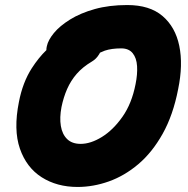

<svg xmlns="http://www.w3.org/2000/svg" viewBox="-20 -731 747 762"><path d="M288 11Q206 11 145.5 -27.5Q85 -66 59 -141Q33 -216 55 -326Q70 -404 106 -460Q133 -502 164 -532Q164 -540 166 -548Q171 -572 194 -600Q217 -628 258 -653.5Q299 -679 356 -695Q413 -711 485 -711Q574 -711 625 -667.5Q676 -624 691.5 -549Q707 -474 687 -377Q667 -274 625.5 -200Q584 -126 529 -79.5Q474 -33 412 -11Q350 11 288 11ZM377 -522Q375 -518 373 -515Q362 -497 345 -487Q308 -465 284.5 -438Q261 -411 246.5 -378Q232 -345 224 -306Q216 -264 221.5 -231Q227 -198 246.5 -179Q266 -160 300 -160Q340 -160 384.5 -187.5Q429 -215 466 -267.5Q503 -320 518 -397Q526 -436 524 -468.5Q522 -501 506.5 -520Q491 -539 461 -539Q423 -539 396 -530Q386 -526 377 -522Z"/></svg>

Font: Shantell Sans Light ExtraBold
Style: Italic
Weight: 800
Italic angle: -11°
Version: Version 1.008;[ac192a2d6]